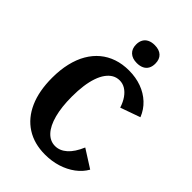

<svg xmlns="http://www.w3.org/2000/svg" viewBox="-269 -1040 1162 1162"><g transform="rotate(45 312.0 -459.5)"><path d="M344.5 10Q251.6 10 184.6 -32.9Q117.6 -75.8 82 -156.1Q46.4 -236.4 46.4 -349.3Q46.4 -417.4 59.8 -474Q73.1 -530.6 98.5 -574.3Q123.9 -617.9 160.1 -648.2Q196.3 -678.4 242.6 -694.2Q288.9 -710 344.1 -710Q403.5 -710 452.6 -692Q501.8 -673.9 537.9 -640.2Q574.1 -606.5 593.4 -558.4L465.8 -513Q453.7 -549.9 435.8 -575.2Q417.9 -600.4 395.6 -614Q373.2 -627.6 347.3 -627.6Q321.7 -627.6 300.6 -615.6Q279.6 -603.5 262.9 -580.5Q246.2 -557.6 234.7 -524Q223.1 -490.5 217.3 -447.8Q211.5 -405.1 211.5 -353.6Q211.5 -264.9 228.5 -200.9Q245.5 -137 277.1 -103.2Q308.6 -69.5 351.3 -69.5Q391.4 -69.5 426 -100.2Q460.5 -130.8 486.7 -192.8L602.7 -119.1Q580.4 -79.4 541.2 -50.4Q501.9 -21.3 451.9 -5.6Q401.9 10 344.5 10ZM345.8 -774.4Q307.2 -774.4 285.3 -794.8Q263.4 -815.1 263.4 -851.5Q263.4 -876 273.1 -893.1Q282.7 -910.3 301.3 -919.4Q319.9 -928.6 345.8 -928.6Q385.1 -928.6 406.6 -908.6Q428 -888.6 428 -851.5Q428 -827 418.5 -809.7Q408.9 -792.3 390.4 -783.4Q371.8 -774.4 345.8 -774.4Z"/></g></svg>

Font: Sutasoma
Style: Regular
Weight: 400
Designer: Izhar Fathurrohim, Akbar Rohmanto, Arusyal Khofiqoini
Foundry: Kiwari Kolektiv
Version: Version 1.102